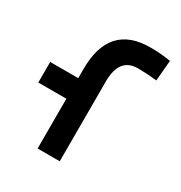

<svg xmlns="http://www.w3.org/2000/svg" viewBox="-174 -866 933 990"><g transform="rotate(30 293.0 -371.0)"><path d="M191.9 0V-296.4H24.9V-418.9H191.9V-473.6Q191.9 -742.2 436.5 -742.2Q499 -742.2 557.1 -732.4L546.4 -609.9Q511.7 -613.8 485.1 -615.2Q458.5 -616.7 433.6 -616.7Q323.7 -616.7 323.7 -474.6V0Z"/></g></svg>

Font: Caskaydia Cove
Style: Bold
Weight: 700
Monospace: yes
Designer: Aaron Bell
Foundry: Saja Typeworks
Version: Version 4.300; ttfautohint (v1.8.3)